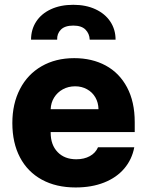

<svg xmlns="http://www.w3.org/2000/svg" viewBox="-20 -783 622 812"><path d="M32.2 -262.7Q32.2 -344.2 64.5 -406.5Q96.7 -468.8 156 -502.9Q215.3 -537.1 293.9 -537.1Q369.1 -537.1 427 -505.9Q484.9 -474.6 517.3 -413.6Q549.8 -352.5 549.8 -266.6V-224.6H194.3V-221.7Q194.3 -170.4 223.6 -139.9Q252.9 -109.4 302.7 -109.4Q335.9 -109.4 360.1 -122.8Q384.3 -136.2 394.5 -160.2H547.9Q538.1 -108.4 505.4 -70.1Q472.7 -31.7 420.2 -11Q367.7 9.8 299.8 9.8Q217.3 9.8 157 -23.2Q96.7 -56.2 64.5 -117.4Q32.2 -178.7 32.2 -262.7ZM396.5 -321.3Q396 -349.1 383.3 -371.1Q370.6 -393.1 348.1 -405.5Q325.7 -418 297.9 -418Q269 -418 245.8 -405.3Q222.7 -392.6 209 -370.6Q195.3 -348.6 194.3 -321.3ZM290 -762.7Q343.3 -762.7 383.8 -743.9Q424.3 -725.1 446.5 -691.7Q468.8 -658.2 468.8 -615.2H359.4Q358.4 -640.6 341.6 -657.7Q324.7 -674.8 290 -674.8Q254.4 -674.8 237.5 -657.7Q220.7 -640.6 221.7 -615.2H111.3Q111.3 -658.2 133.1 -691.7Q154.8 -725.1 195.3 -743.9Q235.8 -762.7 290 -762.7Z"/></svg>

Font: Pretendard Std ExtraBold
Style: Regular
Weight: 800
Designer: Base glyphs from Inter by Rasmus Andersson; Hangeul glyphs from Noto Sans CJK(Source Han Sans) by Jang Soo-young and Kan
Foundry: Kil Hyung-jin
Version: Version 1.309